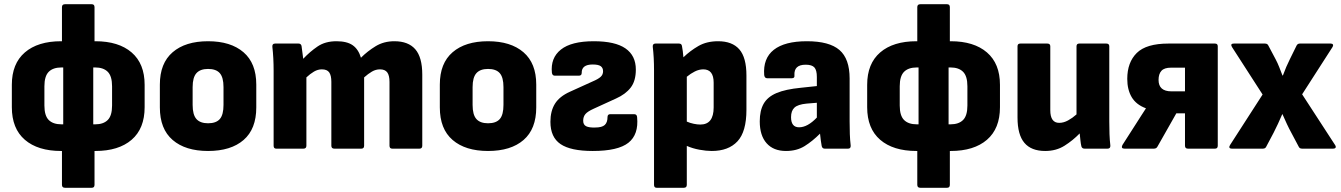

<svg xmlns="http://www.w3.org/2000/svg" viewBox="-20 -703 6344 908"><path d="M269 11Q159 11 97.5 -42Q36 -95 36 -196V-302Q36 -402 97.5 -455Q159 -508 269 -508H273V-669Q273 -683 287 -683H414Q427 -683 427 -669V-508H431Q541 -508 602.5 -455Q664 -402 664 -302V-196Q664 -95 602.5 -42Q541 11 431 11H427V171Q427 185 414 185H287Q273 185 273 171V11ZM271 -115H279V-384H271Q231 -384 210.5 -363.5Q190 -343 190 -295V-204Q190 -156 210.5 -135.5Q231 -115 271 -115ZM430 -384H421V-115H430Q469 -115 489.5 -135.5Q510 -156 510 -204V-295Q510 -343 489.5 -363.5Q469 -384 430 -384Z M964 11Q857 11 796.5 -41Q736 -93 736 -195V-303Q736 -404 796.5 -456Q857 -508 964 -508Q1071 -508 1131.5 -456Q1192 -404 1192 -303V-195Q1192 -93 1132 -41Q1072 11 964 11ZM964 -120Q1002 -120 1019.5 -140Q1037 -160 1037 -207V-291Q1037 -337 1019.5 -357Q1002 -377 964 -377Q927 -377 909 -357Q891 -337 891 -291V-207Q891 -160 909 -140Q927 -120 964 -120Z M1286 0Q1274 0 1274 -14V-368Q1274 -430 1268 -482Q1267 -497 1281 -497H1392Q1403 -497 1406 -486Q1410 -460 1414 -425Q1445 -458 1481.5 -483Q1518 -508 1571 -508Q1621 -508 1648 -489Q1675 -470 1687 -430Q1718 -461 1756.5 -484.5Q1795 -508 1845 -508Q1911 -508 1944 -470Q1977 -432 1977 -350V-14Q1977 0 1964 0H1835Q1822 0 1822 -14V-316Q1822 -346 1811.5 -360.5Q1801 -375 1777 -375Q1757 -375 1739 -364.5Q1721 -354 1702 -337V-14Q1702 0 1689 0H1561Q1547 0 1547 -14V-316Q1547 -346 1537 -360.5Q1527 -375 1502 -375Q1483 -375 1465 -364.5Q1447 -354 1429 -337V-14Q1429 0 1415 0Z M2288 11Q2181 11 2120.5 -41Q2060 -93 2060 -195V-303Q2060 -404 2120.5 -456Q2181 -508 2288 -508Q2395 -508 2455.5 -456Q2516 -404 2516 -303V-195Q2516 -93 2456 -41Q2396 11 2288 11ZM2288 -120Q2326 -120 2343.5 -140Q2361 -160 2361 -207V-291Q2361 -337 2343.5 -357Q2326 -377 2288 -377Q2251 -377 2233 -357Q2215 -337 2215 -291V-207Q2215 -160 2233 -140Q2251 -120 2288 -120Z M2783 11Q2679 11 2631 -21.5Q2583 -54 2583 -127Q2583 -178 2604.5 -212.5Q2626 -247 2675 -269L2783 -318Q2809 -329 2820.5 -339.5Q2832 -350 2832 -366Q2832 -382 2821 -390Q2810 -398 2783 -398Q2730 -398 2731 -358Q2731 -345 2717 -345H2604Q2592 -345 2590 -359Q2583 -429 2632.5 -468.5Q2682 -508 2788 -508Q2889 -508 2938 -474Q2987 -440 2987 -374Q2987 -320 2962.5 -288.5Q2938 -257 2893 -237L2788 -189Q2759 -176 2748.5 -163.5Q2738 -151 2738 -132Q2738 -113 2752 -106Q2766 -99 2795 -100Q2827 -100 2840 -112Q2853 -124 2853 -149Q2853 -163 2866 -163H2979Q2992 -163 2993 -149Q3001 -67 2952 -28Q2903 11 2783 11Z M3085 185Q3073 185 3073 171V-370Q3073 -401 3071.5 -429Q3070 -457 3067 -482Q3066 -497 3080 -497H3191Q3203 -497 3205 -486Q3207 -475 3209 -461Q3211 -447 3212 -432Q3244 -463 3283 -485.5Q3322 -508 3376 -508Q3443 -508 3476.5 -469.5Q3510 -431 3510 -346V-184Q3510 -80 3467.5 -34.5Q3425 11 3346 11Q3320 11 3287.5 5Q3255 -1 3228 -13V171Q3228 185 3214 185ZM3306 -375Q3286 -375 3266 -365Q3246 -355 3228 -340V-128Q3244 -121 3261 -117.5Q3278 -114 3292 -114Q3355 -114 3355 -195V-312Q3355 -375 3306 -375Z M3697 11Q3638 11 3605.5 -25.5Q3573 -62 3573 -129Q3573 -180 3591.5 -212.5Q3610 -245 3652.5 -263Q3695 -281 3768 -288L3843 -296V-339Q3843 -371 3831.5 -384Q3820 -397 3790 -397Q3734 -397 3737 -347Q3739 -333 3725 -333H3608Q3596 -333 3594 -348Q3588 -427 3639.5 -467.5Q3691 -508 3796 -508Q3902 -508 3950 -466.5Q3998 -425 3998 -332V-129Q3998 -96 3999 -68.5Q4000 -41 4003 -15Q4004 0 3991 0H3880Q3869 0 3866 -12Q3862 -33 3858 -71Q3822 -35 3785 -12Q3748 11 3697 11ZM3721 -149Q3721 -101 3759 -101Q3799 -101 3843 -147V-217L3794 -213Q3753 -209 3737 -194Q3721 -179 3721 -149Z M4314 11Q4204 11 4142.5 -42Q4081 -95 4081 -196V-302Q4081 -402 4142.5 -455Q4204 -508 4314 -508H4318V-669Q4318 -683 4332 -683H4459Q4472 -683 4472 -669V-508H4476Q4586 -508 4647.5 -455Q4709 -402 4709 -302V-196Q4709 -95 4647.5 -42Q4586 11 4476 11H4472V171Q4472 185 4459 185H4332Q4318 185 4318 171V11ZM4316 -115H4324V-384H4316Q4276 -384 4255.5 -363.5Q4235 -343 4235 -295V-204Q4235 -156 4255.5 -135.5Q4276 -115 4316 -115ZM4475 -384H4466V-115H4475Q4514 -115 4534.5 -135.5Q4555 -156 4555 -204V-295Q4555 -343 4534.5 -363.5Q4514 -384 4475 -384Z M4923 11Q4857 11 4824.5 -27.5Q4792 -66 4792 -147V-484Q4792 -497 4805 -497H4933Q4947 -497 4947 -484V-182Q4947 -122 4989 -122Q5010 -122 5031 -133.5Q5052 -145 5071 -162V-484Q5071 -497 5084 -497H5212Q5226 -497 5226 -484V-129Q5226 -97 5227 -69Q5228 -41 5231 -15Q5232 0 5218 0H5109Q5097 0 5094 -11Q5091 -24 5089.5 -39.5Q5088 -55 5086 -72Q5054 -39 5014.5 -14Q4975 11 4923 11Z M5298 0Q5280 0 5288 -17L5354 -120Q5365 -137 5376 -154.5Q5387 -172 5399 -190V-191Q5353 -208 5332 -243.5Q5311 -279 5311 -330Q5311 -408 5356 -452.5Q5401 -497 5506 -497H5726Q5739 -497 5739 -484V-14Q5739 0 5726 0H5598Q5584 0 5584 -14V-167H5543L5454 -10Q5449 0 5437 0ZM5520 -271H5584V-383H5518Q5486 -383 5472.5 -368Q5459 -353 5459 -325Q5459 -271 5520 -271Z M5805 0Q5797 0 5794.5 -4.5Q5792 -9 5797 -17L5951 -256L5806 -481Q5797 -497 5815 -497H5962Q5974 -497 5978 -488L6013 -422Q6022 -405 6029.5 -386Q6037 -367 6045 -346H6047Q6055 -368 6063 -386.5Q6071 -405 6080 -423L6112 -488Q6117 -497 6127 -497H6273Q6281 -497 6283.5 -492.5Q6286 -488 6282 -481L6138 -257L6294 -17Q6299 -9 6296 -4.5Q6293 0 6285 0H6138Q6126 0 6122 -9L6087 -75Q6076 -95 6066 -116.5Q6056 -138 6045 -163H6044Q6024 -116 6003 -75L5968 -9Q5964 0 5952 0Z"/></svg>

Font: Sofia Sans Semi Condensed Black
Style: Regular
Weight: 900
Designer: Botio Nikoltchev, Ani Petrova
Foundry: lettersoup
Version: Version 4.100; ttfautohint (v1.8.4.7-5d5b)